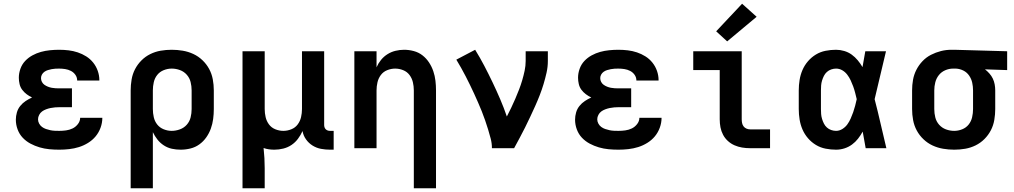

<svg xmlns="http://www.w3.org/2000/svg" viewBox="-20 -795 5440 1030"><path d="M298 8Q271 8 244.5 5.5Q218 3 192.5 -4.5Q167 -12 143.5 -24.5Q120 -37 102 -56Q84 -75 74.5 -100.5Q65 -126 65 -153Q65 -172 70.5 -191.5Q76 -211 88.5 -226.5Q101 -242 117.5 -253Q134 -264 152 -272Q137 -279 123 -289.5Q109 -300 99 -313.5Q89 -327 85 -344Q81 -361 81 -378Q81 -402 89.5 -426Q98 -450 115 -468Q132 -486 154 -498Q176 -510 199.5 -516.5Q223 -523 248 -525.5Q273 -528 297 -528Q323 -528 348 -525Q373 -522 397 -514Q421 -506 442.5 -492.5Q464 -479 480 -459Q496 -439 504.5 -414.5Q513 -390 513 -365Q513 -364 513 -363.5Q513 -363 513 -363H394Q394 -363 394 -363Q394 -363 394 -363Q394 -380 384.5 -393.5Q375 -407 360.5 -414.5Q346 -422 329.5 -424.5Q313 -427 297 -427Q287 -427 277 -426.5Q267 -426 257 -424Q247 -422 237 -419Q227 -416 218.5 -410Q210 -404 205 -395Q200 -386 200 -376Q200 -376 200 -376Q200 -376 200 -376Q200 -365 205 -355.5Q210 -346 218.5 -340Q227 -334 237 -330Q247 -326 257.5 -324Q268 -322 278.5 -321.5Q289 -321 300 -321H366V-220H300Q288 -220 275.5 -219Q263 -218 251 -215.5Q239 -213 227 -208.5Q215 -204 205.5 -197Q196 -190 190 -178.5Q184 -167 184 -155Q184 -143 190 -132Q196 -121 205.5 -114Q215 -107 226.5 -103Q238 -99 250 -96.5Q262 -94 274 -93.5Q286 -93 298 -93Q316 -93 334.5 -95.5Q353 -98 369.5 -106Q386 -114 398 -129.5Q410 -145 410 -163H529Q529 -163 529 -163Q529 -163 529 -163Q529 -136 519.5 -110Q510 -84 493 -63.5Q476 -43 452.5 -28.5Q429 -14 403.5 -6Q378 2 351 5Q324 8 298 8Z M681 215V-310Q681 -339 686 -368.5Q691 -398 704.5 -424Q718 -450 739 -471Q760 -492 786.5 -505Q813 -518 842 -523Q871 -528 901 -528Q931 -528 960.5 -523Q990 -518 1017 -505.5Q1044 -493 1066 -472Q1088 -451 1102 -425Q1116 -399 1121.5 -369.5Q1127 -340 1127 -310V-210Q1127 -183 1123.5 -156.5Q1120 -130 1111 -105Q1102 -80 1086.5 -58Q1071 -36 1049.5 -20.5Q1028 -5 1002 1.5Q976 8 949 8Q925 8 902 3Q879 -2 859 -15Q839 -28 824.5 -46.5Q810 -65 800 -86V215ZM901 -93Q923 -93 945 -101Q967 -109 982 -126Q997 -143 1002.5 -165Q1008 -187 1008 -210V-310Q1008 -333 1002.5 -355Q997 -377 982 -394Q967 -411 945.5 -419Q924 -427 901 -427Q879 -427 858 -418.5Q837 -410 823.5 -393Q810 -376 805 -354Q800 -332 800 -310V-210Q800 -188 805 -166Q810 -144 823.5 -127Q837 -110 858 -101.5Q879 -93 901 -93Z M1281 215V-520H1400V-210Q1400 -188 1405 -166.5Q1410 -145 1423 -127.5Q1436 -110 1457 -101.5Q1478 -93 1500 -93Q1522 -93 1543 -101.5Q1564 -110 1577 -127.5Q1590 -145 1595 -166.5Q1600 -188 1600 -210V-520H1719V-124Q1719 -118 1721 -112Q1723 -106 1727.5 -101.5Q1732 -97 1738 -95Q1744 -93 1750 -93H1770V8H1750Q1726 8 1702 3.5Q1678 -1 1657 -14Q1636 -27 1621.5 -47.5Q1607 -68 1603 -92Q1593 -70 1578.5 -50.5Q1564 -31 1544 -17.5Q1524 -4 1500 2Q1476 8 1452 8Q1437 8 1422.5 6Q1408 4 1394 -1Q1397 26 1398.5 53Q1400 80 1400 107V215Z M2200 215V-310Q2200 -332 2195 -353.5Q2190 -375 2177 -392.5Q2164 -410 2143 -418.5Q2122 -427 2100 -427Q2078 -427 2057 -418.5Q2036 -410 2023 -392.5Q2010 -375 2005 -353.5Q2000 -332 2000 -310V0H1881V-520H2000V-434Q2009 -455 2024 -473.5Q2039 -492 2059 -504.5Q2079 -517 2102 -522.5Q2125 -528 2148 -528Q2174 -528 2200 -521Q2226 -514 2246.5 -498Q2267 -482 2281.5 -460Q2296 -438 2304.5 -413Q2313 -388 2316 -362Q2319 -336 2319 -310V215Z M2619 0Q2619 -26 2612.5 -51Q2606 -76 2598.5 -100.5Q2591 -125 2582.5 -149.5Q2574 -174 2564.5 -198Q2555 -222 2544.5 -245.5Q2534 -269 2523.5 -292.5Q2513 -316 2501.5 -339Q2490 -362 2478.5 -385Q2467 -408 2454 -430.5Q2441 -453 2428 -475L2529 -528Q2555 -486 2578 -442Q2601 -398 2622.5 -353Q2644 -308 2663.5 -262.5Q2683 -217 2699 -170Q2711 -193 2722.5 -217Q2734 -241 2744.5 -265.5Q2755 -290 2764.5 -314.5Q2774 -339 2781.5 -364.5Q2789 -390 2794.5 -416Q2800 -442 2800 -468V-520H2919V-468Q2919 -436 2912 -405Q2905 -374 2896 -344Q2887 -314 2875.5 -284.5Q2864 -255 2851 -226Q2838 -197 2824.5 -168.5Q2811 -140 2797 -111.5Q2783 -83 2768 -55.5Q2753 -28 2738 0Z M3298 8Q3271 8 3244.5 5.5Q3218 3 3192.5 -4.5Q3167 -12 3143.5 -24.5Q3120 -37 3102 -56Q3084 -75 3074.5 -100.5Q3065 -126 3065 -153Q3065 -172 3070.5 -191.5Q3076 -211 3088.5 -226.5Q3101 -242 3117.5 -253Q3134 -264 3152 -272Q3137 -279 3123 -289.5Q3109 -300 3099 -313.5Q3089 -327 3085 -344Q3081 -361 3081 -378Q3081 -402 3089.5 -426Q3098 -450 3115 -468Q3132 -486 3154 -498Q3176 -510 3199.5 -516.5Q3223 -523 3248 -525.5Q3273 -528 3297 -528Q3323 -528 3348 -525Q3373 -522 3397 -514Q3421 -506 3442.5 -492.5Q3464 -479 3480 -459Q3496 -439 3504.5 -414.5Q3513 -390 3513 -365Q3513 -364 3513 -363.5Q3513 -363 3513 -363H3394Q3394 -363 3394 -363Q3394 -363 3394 -363Q3394 -380 3384.5 -393.5Q3375 -407 3360.5 -414.5Q3346 -422 3329.5 -424.5Q3313 -427 3297 -427Q3287 -427 3277 -426.5Q3267 -426 3257 -424Q3247 -422 3237 -419Q3227 -416 3218.5 -410Q3210 -404 3205 -395Q3200 -386 3200 -376Q3200 -376 3200 -376Q3200 -376 3200 -376Q3200 -365 3205 -355.5Q3210 -346 3218.5 -340Q3227 -334 3237 -330Q3247 -326 3257.5 -324Q3268 -322 3278.5 -321.5Q3289 -321 3300 -321H3366V-220H3300Q3288 -220 3275.5 -219Q3263 -218 3251 -215.5Q3239 -213 3227 -208.5Q3215 -204 3205.5 -197Q3196 -190 3190 -178.5Q3184 -167 3184 -155Q3184 -143 3190 -132Q3196 -121 3205.5 -114Q3215 -107 3226.5 -103Q3238 -99 3250 -96.5Q3262 -94 3274 -93.5Q3286 -93 3298 -93Q3316 -93 3334.5 -95.5Q3353 -98 3369.5 -106Q3386 -114 3398 -129.5Q3410 -145 3410 -163H3529Q3529 -163 3529 -163Q3529 -163 3529 -163Q3529 -136 3519.5 -110Q3510 -84 3493 -63.5Q3476 -43 3452.5 -28.5Q3429 -14 3403.5 -6Q3378 2 3351 5Q3324 8 3298 8Z M4004 0Q3982 0 3961 -3.5Q3940 -7 3920.5 -15.5Q3901 -24 3885 -38.5Q3869 -53 3859 -72Q3849 -91 3845 -112Q3841 -133 3841 -155V-419H3699V-520H3959V-155Q3959 -145 3961 -135Q3963 -125 3969 -117Q3975 -109 3984.5 -105Q3994 -101 4004 -101H4111V0ZM3881 -573 3822 -627 3961 -775 4039 -705Z M4465 8Q4437 8 4409 2.5Q4381 -3 4357 -17.5Q4333 -32 4314.5 -53.5Q4296 -75 4285 -100.5Q4274 -126 4269.5 -154Q4265 -182 4265 -210V-310Q4265 -338 4269.5 -366Q4274 -394 4285 -419.5Q4296 -445 4314.5 -466.5Q4333 -488 4357 -502.5Q4381 -517 4409 -522.5Q4437 -528 4465 -528Q4487 -528 4509 -521.5Q4531 -515 4549 -502Q4567 -489 4581.5 -471.5Q4596 -454 4607 -435Q4611 -456 4614.5 -477.5Q4618 -499 4622 -520H4733Q4717 -456 4702.5 -391.5Q4688 -327 4672 -263Q4689 -198 4704 -132Q4719 -66 4735 0H4624Q4620 -22 4616 -44.5Q4612 -67 4608 -89Q4597 -69 4583 -51Q4569 -33 4550.5 -19.5Q4532 -6 4510 1Q4488 8 4465 8ZM4465 -93Q4483 -93 4499 -103Q4515 -113 4525.5 -127.5Q4536 -142 4543.5 -159Q4551 -176 4557 -193Q4563 -210 4567.5 -227.5Q4572 -245 4576 -263Q4572 -280 4567.5 -297.5Q4563 -315 4557 -331.5Q4551 -348 4543.5 -364Q4536 -380 4525 -394.5Q4514 -409 4498.5 -418Q4483 -427 4465 -427Q4452 -427 4439 -422.5Q4426 -418 4416 -409Q4406 -400 4400 -388Q4394 -376 4390 -363Q4386 -350 4385 -336.5Q4384 -323 4384 -310V-210Q4384 -197 4385 -183.5Q4386 -170 4390 -157Q4394 -144 4400 -132Q4406 -120 4416 -111Q4426 -102 4439 -97.5Q4452 -93 4465 -93Z M5099 8Q5069 8 5039.5 3Q5010 -2 4983 -14.5Q4956 -27 4934 -48Q4912 -69 4898 -95Q4884 -121 4878.5 -150.5Q4873 -180 4873 -210V-310Q4873 -339 4878 -367Q4883 -395 4896 -420.5Q4909 -446 4929 -467Q4949 -488 4974.5 -501Q5000 -514 5027.5 -521Q5055 -528 5084 -528Q5088 -528 5092 -528Q5096 -528 5100 -528L5383 -520V-419L5264 -423Q5277 -413 5288 -400.5Q5299 -388 5306 -373.5Q5313 -359 5316 -342.5Q5319 -326 5319 -310V-210Q5319 -181 5314 -151.5Q5309 -122 5295.5 -96Q5282 -70 5261 -49Q5240 -28 5213.5 -15Q5187 -2 5158 3Q5129 8 5099 8ZM5099 -93Q5121 -93 5142 -101.5Q5163 -110 5176.5 -127Q5190 -144 5195 -166Q5200 -188 5200 -210V-310Q5200 -331 5195.5 -351.5Q5191 -372 5179 -389.5Q5167 -407 5148 -416.5Q5129 -426 5108 -427H5100Q5098 -427 5096.5 -427Q5095 -427 5093 -427Q5071 -427 5050.5 -418Q5030 -409 5016.5 -392Q5003 -375 4997.5 -353.5Q4992 -332 4992 -310V-210Q4992 -187 4997.5 -165Q5003 -143 5018 -126Q5033 -109 5054.5 -101Q5076 -93 5099 -93Z"/></svg>

Font: Iosevka Custom Extended
Style: Bold
Weight: 700
Width: 7
Monospace: yes
Designer: Belleve Invis
Foundry: Belleve Invis
Version: Version 11.2.4; ttfautohint (v1.8.4)